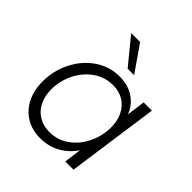

<svg xmlns="http://www.w3.org/2000/svg" viewBox="-190 -832 974 974"><g transform="rotate(45 297.0 -345.0)"><path d="M53 -205.5Q53 -282.5 86.8 -350.2Q120.5 -418 180 -459Q239.5 -500 312.5 -500Q373 -500 416 -471.2Q459 -442.5 477.5 -393.5L491 -493H550L480.5 0H421.5L434.5 -93Q402 -45 354 -19Q306 7 247.5 7Q189 7 145 -20Q101 -47 77 -95.2Q53 -143.5 53 -205.5ZM258.5 -48.5Q318 -48.5 364.8 -82.2Q411.5 -116 437.8 -171Q464 -226 464 -286.5Q464 -333 446.2 -369.2Q428.5 -405.5 395.8 -425.5Q363 -445.5 320 -445.5Q260.5 -445.5 213 -411.5Q165.5 -377.5 139 -322.8Q112.5 -268 112.5 -208Q112.5 -161 130.5 -124.8Q148.5 -88.5 181.5 -68.5Q214.5 -48.5 258.5 -48.5ZM197.5 -697H261.5L359 -556.5H312.5Z"/></g></svg>

Font: HK Grotesk Light
Style: Italic
Weight: 300
Italic angle: -16°
Designer: Alfredo Marco Pradil
Foundry: Hanken Design Co.
Version: Version 3.001